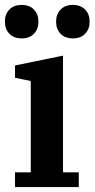

<svg xmlns="http://www.w3.org/2000/svg" viewBox="-20 -760 384 780"><path d="M41 -60H105V-431L41 -444V-494L236 -534V-60H300V0H41ZM68 -604Q36 -604 18 -623Q0 -642 0 -670V-674Q0 -702 18 -721Q36 -740 68 -740Q100 -740 118 -721Q136 -702 136 -674V-670Q136 -642 118 -623Q100 -604 68 -604ZM276 -604Q244 -604 226 -623Q208 -642 208 -670V-674Q208 -702 226 -721Q244 -740 276 -740Q308 -740 326 -721Q344 -702 344 -674V-670Q344 -642 326 -623Q308 -604 276 -604Z"/></svg>

Font: IBM Plex Serif SmBld
Style: Regular
Weight: 600
Designer: Mike Abbink, Paul van der Laan, Pieter van Rosmalen
Foundry: Bold Monday
Version: Version 3.001